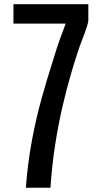

<svg xmlns="http://www.w3.org/2000/svg" viewBox="-20 -879 467 899"><path d="M101.1 0Q109.9 -117.2 129.4 -220.9Q148.9 -324.7 173.8 -414.6Q198.7 -504.4 223.1 -579.6Q248.5 -665 267.6 -714.6Q286.6 -764.2 287.6 -768.6H43V-859.4H393.6V-782.2Q391.6 -761.7 366.7 -698Q341.8 -634.3 313.5 -536.6Q292.5 -465.8 272.7 -380.6Q252.9 -295.4 238 -199.7Q223.1 -104 216.3 0Z"/></svg>

Font: Antonio Medium
Style: Regular
Weight: 500
Designer: Vernon Adams
Foundry: Vernon Adams
Version: Version 1.002